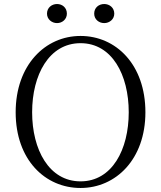

<svg xmlns="http://www.w3.org/2000/svg" viewBox="-20 -921 802 956"><path d="M264 -806C290 -806 313 -825 313 -853C313 -883 290 -901 264 -901C238 -901 214 -883 214 -853C214 -825 238 -806 264 -806ZM499 -806C525 -806 549 -825 549 -853C549 -883 525 -901 499 -901C472 -901 449 -883 449 -853C449 -825 472 -806 499 -806ZM381 15C557 15 704 -128 704 -362C704 -600 557 -742 381 -742C205 -742 58 -597 58 -362C58 -125 205 15 381 15ZM381 -18C224 -18 140 -176 140 -362C140 -548 224 -706 381 -706C538 -706 621 -548 621 -362C621 -176 538 -18 381 -18Z"/></svg>

Font: Source Han Serif CN Light
Style: Regular
Weight: 300
Designer: Ryoko NISHIZUKA 西塚涼子 (kana & ideographs); Frank Grießhammer (Latin, Greek & Cyrillic); Wenlong ZHANG 张文龙 (bopomofo); San
Foundry: Adobe
Version: Version 2.003;hotconv 1.1.1;makeotfexe 2.6.0